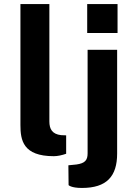

<svg xmlns="http://www.w3.org/2000/svg" viewBox="-20 -763 650 949"><path d="M246 9C265 9 287 4 307 -3V-94L282 -95C238 -100 224 -125 224 -163V-743H81V-145C81 -71 93 9 246 9ZM561 -743H411V-600H561ZM559 -4V-517H413V-5C413 29 400 44 358 50L318 54L319 152C319 152 331 166 385 166C507 166 559 109 559 -4Z"/></svg>

Font: United Sans
Style: Bold
Weight: 700
Designer: Pablo Impallari, Rodrigo Fuenzalida (Modified by Dan O. Williams)
Version: Version 1.000;PS 001.000;hotconv 1.0.88;makeotf.lib2.5.64775